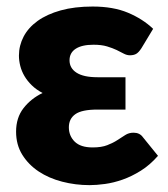

<svg xmlns="http://www.w3.org/2000/svg" viewBox="-20 -546 500 573"><path d="M451.5 -81Q427.5 -53.5 400.2 -36.5Q373 -19.5 346 -10Q319 -0.5 293.5 3Q268 6.5 247.5 6.5Q205 6.5 165.5 -3.8Q126 -14 95.5 -34.2Q65 -54.5 46.5 -84.2Q28 -114 28 -153Q28 -194.5 50 -223Q72 -251.5 107 -268.5Q88 -278.5 74.8 -291.5Q61.5 -304.5 53 -319Q44.5 -333.5 40.5 -349.2Q36.5 -365 36.5 -380Q36.5 -410 50.5 -436.8Q64.5 -463.5 92.2 -483.5Q120 -503.5 161.2 -515Q202.5 -526.5 256.5 -526.5Q318 -526.5 362 -508Q406 -489.5 437 -460L402 -402Q393.5 -389 386 -385Q378.5 -381 368 -381Q358.5 -381 349.2 -386Q340 -391 328 -396.8Q316 -402.5 299.5 -407.5Q283 -412.5 259 -412.5Q224.5 -412.5 206 -400.5Q187.5 -388.5 187.5 -366Q187.5 -342.5 208.5 -329Q229.5 -315.5 271 -315.5H354.5V-219H271Q224 -219 204.8 -205.2Q185.5 -191.5 185.5 -166Q185.5 -140.5 203 -123.2Q220.5 -106 256.5 -106Q283 -106 300.2 -112.8Q317.5 -119.5 330.2 -127.8Q343 -136 353.8 -143Q364.5 -150 378.5 -150Q397 -150 406.5 -136.5Z"/></svg>

Font: Lato ExtraBold
Style: Regular
Weight: 800
Designer: Lukasz Dziedzic with Adam Twardoch and Botio Nikoltchev
Foundry: tyPoland Lukasz Dziedzic
Version: Version 2.015; 2015-08-06; http://www.latofonts.com/